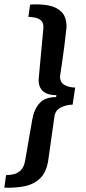

<svg xmlns="http://www.w3.org/2000/svg" viewBox="-47 -707 399 886"><path d="M-27 159 -19 101Q0 101 18 96.5Q36 92 50 77.5Q64 63 69 34L102 -156Q111 -205 136.5 -232Q162 -259 212 -259L213 -268Q169 -268 148.5 -289Q128 -310 132 -348L153 -575Q155 -598 145 -609.5Q135 -621 118 -625Q101 -629 84 -629L92 -686Q138 -689 176 -682Q214 -675 237 -652Q260 -629 260 -583Q260 -579 258.5 -569Q257 -559 255.5 -542Q254 -525 250.5 -499Q247 -473 242 -437Q237 -401 230 -354Q230 -326 251.5 -314.5Q273 -303 300 -303L288 -224Q261 -224 234.5 -211.5Q208 -199 204 -168L176 30Q168 87 138.5 115.5Q109 144 65.5 152.5Q22 161 -27 159Z"/></svg>

Font: Chivo Medium SemiBold
Style: Italic
Weight: 600
Italic angle: -8.05°
Version: Version 2.002